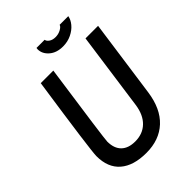

<svg xmlns="http://www.w3.org/2000/svg" viewBox="-244 -955 1080 1080"><g transform="rotate(-45 296.0 -415.5)"><path d="M58 -174Q58 -218 127 -686H227Q159 -212 159 -189Q159 -135 188 -106.5Q217 -78 271 -78Q331 -78 369.5 -115Q408 -152 418 -221L483 -686H583L518 -223Q502 -108 437.5 -48Q373 12 270 12Q168 12 113 -35.5Q58 -83 58 -174ZM249 -833Q249 -840 250 -843H315Q316 -831 331 -820.5Q346 -810 369 -810Q393 -810 412.5 -821Q432 -832 434 -843H503Q499 -819 480 -796Q461 -773 430 -758Q399 -743 362 -743Q311 -743 280 -770Q249 -797 249 -833Z"/></g></svg>

Font: Archivo Narrow Medium
Style: Italic
Weight: 500
Italic angle: -8°
Designer: Hector Gatti
Foundry: Omnibus-Type
Version: Version 2.001